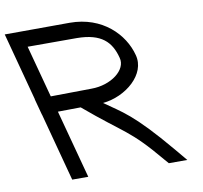

<svg xmlns="http://www.w3.org/2000/svg" viewBox="-218 -830 997 942"><g transform="rotate(-10 280.5 -358.5)"><path d="M281.6 -324.1C396.4 -335 508.2 -428.4 480.5 -528C453.1 -634 351.7 -740 188.7 -740L-95 -739H-135L-124.3 -699L-44.6 -400H-45.2L-23.7 -320H-23.3L56.6 -20L67.4 20H147.4L136.6 -20L56.1 -320.5L169.8 -321.9C365.3 -156.1 384 -172.6 530.8 3L548.2 23H640.2L590.1 -37C417.2 -243.2 364.6 -264.5 281.6 -324.1ZM34.7 -400.5 -34.8 -660H210.2C332.4 -659 379.5 -610 400.5 -528C418.1 -466 336 -403 238 -403Z"/></g></svg>

Font: Nordica Advanced
Style: RegularLObl
Weight: 300
Version: Version 1.07